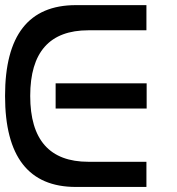

<svg xmlns="http://www.w3.org/2000/svg" viewBox="-20 -740 701 760"><path d="M559.6 -620.1Q559.6 -620.1 559.6 -620.1Q559.6 -644.5 559.6 -719.7Q559.6 -719.7 280.3 -719.7Q0 -719.7 0 -360.4Q0 0 280.3 0Q559.6 0 559.6 0Q559.6 -33.2 559.6 -99.6Q559.6 -99.6 330.1 -99.6Q99.6 -99.6 99.6 -360.4Q99.6 -620.1 330.1 -620.1Q559.6 -620.1 559.6 -620.1ZM560.5 -410.2Q560.5 -385.7 560.5 -310.5Q470.7 -310.5 200.2 -310.5Q200.2 -335 200.2 -410.2Q290 -410.2 560.5 -410.2Z"/></svg>

Font: Encounter VC
Style: Regular
Weight: 400
Designer: Silver Alicorn
Version: Version 1.0